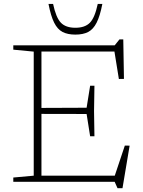

<svg xmlns="http://www.w3.org/2000/svg" viewBox="-20 -930 729 982"><path d="M463 -491.5 461 -362 463 -233H441L423 -347L183.5 -347.5V-378L423 -379L441 -491.5ZM614 -526.5 588 -526 561.5 -690 585.5 -666.5H156.5V-698H566.5L591 -728.5H610.5ZM562.5 -18 618.5 -185.5 643 -185 606.5 32.5H581L566.5 0H156.5V-31.5H595ZM48 0V-22L152.5 -31.5V-666L48 -676V-698H192V0ZM365.5 -788Q414.5 -788 439.8 -813.8Q465 -839.5 480 -910H503.5Q491.5 -848 474.2 -814Q457 -780 431 -766.5Q405 -753 365.5 -753Q326 -753 300 -766.5Q274 -780 257 -814Q240 -848 228 -910H251.5Q266.5 -839.5 291.5 -813.8Q316.5 -788 365.5 -788Z"/></svg>

Font: Newsreader 9pt ExtraLight
Style: Regular
Weight: 250
Designer: Hugues Gentile
Foundry: Production Type
Version: Version 1.003